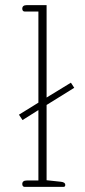

<svg xmlns="http://www.w3.org/2000/svg" viewBox="-20 -730 332 750"><path d="M67 -11Q67 -25 85 -25H130V-300L68 -261L54 -282L130 -329V-685H76Q72 -685 69.5 -688Q67 -691 67 -696Q67 -710 85 -710H162V-349L257 -407L270 -387L162 -320V-26L218 -20Q235 -18 235 -8Q235 0 228 0H76Q72 0 69.5 -3Q67 -6 67 -11Z"/></svg>

Font: Maitree ExtraLight
Style: Regular
Weight: 275
Designer: CadsonDemak Team
Foundry: CadsonDemak
Version: Version 1.003